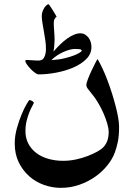

<svg xmlns="http://www.w3.org/2000/svg" viewBox="-20 -699 655 936"><path d="M560.5 -80.6Q560.5 -36.1 554.4 -7.3Q548.3 21.5 540 43.9Q528.3 76.2 503.2 107.4Q478 138.7 443.6 162.8Q409.2 187 366.5 201.9Q323.7 216.8 276.4 216.8Q233.9 216.8 193.4 202.1Q152.8 187.5 121.6 159.4Q90.3 131.3 71 91.6Q51.8 51.8 51.8 0Q51.8 -36.1 62.3 -73.7Q72.8 -111.3 85.7 -142.1Q98.6 -172.9 110.1 -192.1Q121.6 -211.4 123.5 -211.4Q125.5 -211.4 129.2 -210.2Q132.8 -209 136.2 -207Q139.6 -205.1 142.3 -202.4Q145 -199.7 145 -197.3Q145 -195.8 138.7 -184.6Q132.3 -173.3 124.5 -155Q116.7 -136.7 110.4 -112.3Q104 -87.9 104 -60.1Q104 -25.4 118.4 1.7Q132.8 28.8 157.7 47.4Q182.6 65.9 216.1 75.4Q249.5 85 288.1 85Q318.8 85 350.1 78.4Q381.3 71.8 408.2 61.3Q435.1 50.8 455.1 39.6Q475.1 28.3 483.9 18.6Q496.1 5.9 502.9 -12.2Q509.8 -30.3 509.8 -55.7Q509.8 -73.7 502.4 -98.1Q495.1 -122.6 484.4 -147Q473.6 -171.4 461.2 -192.6Q448.7 -213.9 439 -227.1Q424.3 -246.6 412.6 -260.5Q400.9 -274.4 400.9 -283.7Q400.9 -293.5 408.7 -313.7Q416.5 -334 426.5 -355.2Q436.5 -376.5 445.1 -392.8Q453.6 -409.2 455.6 -411.1Q467.3 -391.6 479.7 -365Q492.2 -338.4 503.9 -307.4Q515.6 -276.4 525.9 -243.9Q536.1 -211.4 543.9 -181.2Q551.8 -150.9 556.2 -124.8Q560.5 -98.6 560.5 -80.6ZM425.8 -470.2Q425.8 -436.5 401.1 -411.6Q376.5 -386.7 338.1 -370.1Q299.8 -353.5 254.6 -345Q209.5 -336.4 168.9 -336.4Q161.1 -336.4 150.1 -344.5Q139.2 -352.5 128.9 -363.3Q118.7 -374 111.1 -385Q103.5 -396 103.5 -400.9Q103.5 -406.7 108.9 -406.7Q112.3 -406.7 119.4 -406.2Q126.5 -405.8 134.8 -405.3L151.4 -404.3Q159.7 -403.8 166 -403.8Q179.7 -403.8 187 -409.2Q194.3 -414.6 198.2 -425.8Q201.7 -434.6 202.9 -443.8Q204.1 -453.1 204.1 -458.5Q204.1 -480.5 200.9 -502.9Q197.8 -525.4 193.8 -546.6Q189.9 -567.9 186.8 -587.4Q183.6 -606.9 183.6 -622.1Q183.6 -632.8 187.5 -643.3Q191.4 -653.8 196.5 -661.6Q201.7 -669.4 207.5 -674.1Q213.4 -678.7 216.3 -678.7Q217.8 -678.7 224.1 -669.4Q230.5 -660.2 237.5 -648.9Q244.6 -637.7 250.2 -627.9Q255.9 -618.2 255.9 -617.7Q250.5 -613.3 246.3 -606.7Q242.2 -600.1 242.2 -587.4Q242.2 -568.8 244.1 -546.1Q246.1 -523.4 246.1 -506.8Q246.1 -498 244.9 -480.7Q243.7 -463.4 240.7 -447.3Q256.3 -465.8 273.2 -482.2Q290 -498.5 307.1 -510.7Q324.2 -522.9 340.6 -529.8Q356.9 -536.6 371.6 -536.6Q385.3 -536.6 395.5 -530Q405.8 -523.4 412.6 -513.9Q419.4 -504.4 422.6 -492.7Q425.8 -481 425.8 -470.2ZM378.4 -450.7Q378.4 -458 367.9 -459.2Q357.4 -460.4 345.2 -460.4Q333 -460.4 318.4 -456.3Q303.7 -452.1 288.1 -445.1Q272.5 -438 257.3 -428Q242.2 -418 230.5 -405.8Q268.6 -408.2 296.6 -415.3Q324.7 -422.4 342.8 -429.7Q360.8 -437 369.6 -443.1Q378.4 -449.2 378.4 -450.7Z"/></svg>

Font: Accordance
Style: Bold-Italic
Weight: 700
Italic angle: -11°
Version: Version 1.2 (build January 31, 2020) Miklal Software Solutio